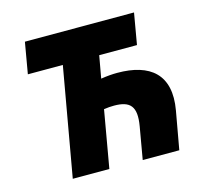

<svg xmlns="http://www.w3.org/2000/svg" viewBox="-102 -814 986 928"><g transform="rotate(-15 391.0 -350.0)"><path d="M529 -161 501 0H684L718 -190C749 -365 654 -439 491 -439C467 -439 440 -437 409 -432L429 -544H618L645 -700H99L72 -544H247L151 0H334L384 -286C403 -289 420 -290 435 -290C515 -290 546 -259 529 -161Z"/></g></svg>

Font: Fixel Display 20240404 ExBold
Style: Italic
Weight: 800
Italic angle: -10°
Designer: AlfaBravo + MacPaw
Foundry: Kyrylo Tkachov, Marchela Mozhyna, Serhii Makarenko, Maria Weinstein, Zakhar Kryvoshyya
Version: Version 1.211;Glyphs 3.2 (3225)